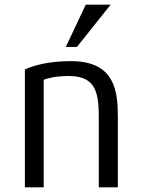

<svg xmlns="http://www.w3.org/2000/svg" viewBox="-20 -804 606 826"><path d="M311 -602H263L349 -784H456ZM487 2H405V-286C405 -392 401 -477 277 -477C223 -477 190 -469 168 -461V2H87V-505C130 -525 195 -541 285 -541C474 -541 487 -413 487 -300Z"/></svg>

Font: Repo Regular
Style: Regular
Weight: 400
Designer: Stefan Peev
Foundry: Context Ltd
Version: Version 1.502